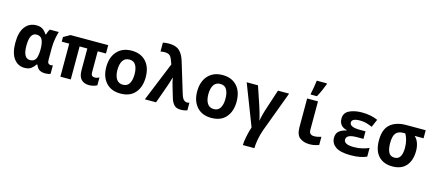

<svg xmlns="http://www.w3.org/2000/svg" viewBox="-67 -1503 5533 2448"><g transform="rotate(15 2700.0 -278.5)"><path d="M375 -72H385Q402 -26 432 -8Q462 10 511 10Q528 10 549 6Q570 2 577 -3V-115Q562 -110 547 -110Q531 -110 518.5 -122Q506 -134 506 -168V-325Q506 -390 517.5 -451.5Q529 -513 540 -545H423Q411 -530 403 -509.5Q395 -489 390 -472H383Q358 -513 326.5 -533.5Q295 -554 245 -554Q151 -554 95.5 -482Q40 -410 40 -271Q40 -133 93.5 -61.5Q147 10 235 10Q289 10 321 -14Q353 -38 375 -72ZM186 -270Q186 -440 275 -440Q331 -440 352 -396.5Q373 -353 373 -272V-266Q372 -182 351 -143Q330 -104 277 -104Q186 -104 186 -270Z M1191 -16V-119Q1161 -103 1132 -103Q1083 -103 1083 -153V-436H1192V-546H694L608 -497V-436H707V0H844V-436H946V-147Q946 -65 984 -27.5Q1022 10 1085 10Q1117 10 1146 2Q1175 -6 1191 -16Z M1760 -273Q1760 -407 1690.5 -481.5Q1621 -556 1502 -556Q1380 -556 1310 -478.5Q1240 -401 1240 -271Q1240 -144 1308.5 -67Q1377 10 1500 10Q1627 10 1693.5 -68Q1760 -146 1760 -273ZM1387 -273Q1387 -350 1415.5 -394.5Q1444 -439 1502 -439Q1561 -439 1587 -393.5Q1613 -348 1613 -273Q1613 -196 1586 -151.5Q1559 -107 1502 -107Q1444 -107 1415.5 -152Q1387 -197 1387 -273Z M2382 -5V-105Q2364 -100 2349 -100Q2328 -100 2308 -117.5Q2288 -135 2270 -194L2149 -592Q2124 -677 2076.5 -721.5Q2029 -766 1940 -766Q1893 -766 1857 -758V-640Q1867 -642 1880 -644Q1893 -646 1912 -646Q1948 -646 1972 -632Q1996 -618 2015 -565L2033 -517L1822 0H1970L2056 -241Q2063 -261 2074 -294.5Q2085 -328 2092 -357H2095Q2098 -334 2106.5 -301Q2115 -268 2124 -238L2166 -98Q2180 -53 2208.5 -21.5Q2237 10 2295 10Q2318 10 2344 5.5Q2370 1 2382 -5Z M2960 -273Q2960 -407 2890.5 -481.5Q2821 -556 2702 -556Q2580 -556 2510 -478.5Q2440 -401 2440 -271Q2440 -144 2508.5 -67Q2577 10 2700 10Q2827 10 2893.5 -68Q2960 -146 2960 -273ZM2587 -273Q2587 -350 2615.5 -394.5Q2644 -439 2702 -439Q2761 -439 2787 -393.5Q2813 -348 2813 -273Q2813 -196 2786 -151.5Q2759 -107 2702 -107Q2644 -107 2615.5 -152Q2587 -197 2587 -273Z M3332 240Q3332 190 3345 121Q3358 52 3380 -9L3580 -546H3433L3350 -293Q3334 -246 3320.5 -193.5Q3307 -141 3305 -118H3302Q3298 -144 3282 -202Q3266 -260 3252 -300L3169 -546H3020L3229 -6Q3208 56 3194 127.5Q3180 199 3180 240Z M3931 -606Q3957 -653 3977.5 -700Q3998 -747 4012 -785V-797H3878Q3874 -759 3865 -707.5Q3856 -656 3848 -621V-606ZM4120 -14V-121Q4098 -114 4075 -109Q4052 -104 4027 -104Q3961 -104 3961 -170V-546H3818V-170Q3818 -65 3869 -27.5Q3920 10 3996 10Q4034 10 4066 3Q4098 -4 4120 -14Z M4750 -28V-143Q4716 -127 4664 -114Q4612 -101 4552 -101Q4482 -101 4451 -118.5Q4420 -136 4420 -165Q4420 -199 4453.5 -216.5Q4487 -234 4563 -234H4645V-334H4571Q4435 -334 4435 -395Q4435 -449 4545 -449Q4595 -449 4633 -437Q4671 -425 4706 -410L4751 -514Q4661 -555 4541 -555Q4444 -555 4375.5 -522Q4307 -489 4307 -412Q4307 -311 4410 -287V-282Q4352 -270 4315 -240.5Q4278 -211 4278 -151Q4278 -78 4340.5 -34Q4403 10 4541 10Q4608 10 4660.5 -0.5Q4713 -11 4750 -28Z M5333 -260Q5333 -313 5316.5 -361Q5300 -409 5265 -440H5383V-546H5126Q4993 -546 4916.5 -480.5Q4840 -415 4840 -268Q4840 -131 4907 -60.5Q4974 10 5089 10Q5208 10 5270.5 -61.5Q5333 -133 5333 -260ZM4987 -271Q4987 -365 5019 -402.5Q5051 -440 5117 -440H5142Q5186 -365 5186 -259Q5186 -187 5163 -146Q5140 -105 5087 -105Q5032 -105 5009.5 -150Q4987 -195 4987 -271Z"/></g></svg>

Font: Noto Sans Mono UI
Style: Bold
Weight: 700
Designer: Monotype Design team
Foundry: Monotype Imaging Inc.
Version: 1.000